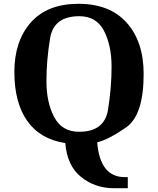

<svg xmlns="http://www.w3.org/2000/svg" viewBox="-20 -745 827 1005"><path d="M394 -55.2Q526.9 -55.2 545.4 -170.7Q564 -286.1 564 -396.5Q564 -506.8 524.4 -583.5Q484.9 -660.2 395 -660.2Q261.2 -660.2 242.2 -544.9Q223.1 -429.7 223.1 -319.3Q223.1 -209 263.7 -132.1Q304.2 -55.2 394 -55.2ZM648.9 182.1V240.2H577.1Q477.5 240.2 404.3 181.2Q331.1 122.1 321.8 3.9Q190.4 -16.1 122.8 -111.8Q55.2 -207.5 55.2 -368.7Q55.2 -529.8 141.4 -627.4Q227.5 -725.1 391.1 -725.1Q554.7 -725.1 643.3 -626Q731.9 -526.9 731.9 -357.9Q731.9 -141.6 639.9 -77.9Q547.9 -14.2 488.8 0Q503.4 182.1 632.8 182.1Z"/></svg>

Font: DroidSerif-Bold
Style: Bold
Weight: 700
Foundry: Ascender Corporation
Version: Version 1.00 build 112